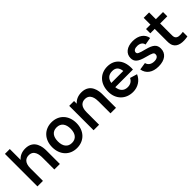

<svg xmlns="http://www.w3.org/2000/svg" viewBox="215 -1856 3007 3007"><g transform="rotate(-45 1718.5 -352.5)"><path d="M353 -555.5C275 -555.5 216 -526.5 176.5 -480V-720H69V0H191V-277.5C191 -408.5 256 -442 317.5 -442C432.5 -442 443.5 -326.5 443.5 -260V0H565.5V-301.5C565.5 -365.5 552 -555.5 353 -555.5Z M934 15C1095.5 15 1203.5 -101.5 1203.5 -270C1203.5 -437 1097 -555 934 -555C774.5 -555 665.5 -439.5 665.5 -270C665.5 -103 771.5 15 934 15ZM934 -98C841 -98 793 -165 793 -270C793 -372 837 -442 934 -442C1028.5 -442 1076 -374.5 1076 -270C1076 -168.5 1029.5 -98 934 -98Z M1596.5 -555.5C1518.5 -555.5 1459.5 -526.5 1420 -480V-540H1312.5V0H1434.5V-277.5C1434.5 -408.5 1499.5 -442 1561 -442C1676 -442 1687 -326.5 1687 -260V0H1809V-301.5C1809 -365.5 1795.5 -555.5 1596.5 -555.5Z M2420.5 -236.5C2434.5 -431 2336.5 -555 2169 -555C2010 -555 1900.5 -441 1900.5 -264C1900.5 -100 2012 15 2176 15C2280 15 2373 -41 2414.5 -139L2295.5 -175C2272 -125 2228 -98 2169 -98C2087 -98 2039 -147.5 2029.5 -236.5ZM2174 -449.5C2248.5 -449.5 2288 -412 2298 -327.5H2032.5C2046.5 -407.5 2093 -449.5 2174 -449.5Z M2741 15C2880 15 2964 -51 2964 -159.5C2964 -243.5 2917 -286 2787.5 -319.5C2661 -351.5 2640 -363.5 2640 -395C2640 -431 2678 -453 2734.5 -450.5C2793 -447 2830.5 -419.5 2837 -373.5L2960 -395.5C2946.5 -492.5 2858.5 -555 2732.5 -555C2604 -555 2520 -490 2520 -389C2520 -308 2567.5 -267.5 2703 -232C2825 -199.5 2840.5 -190.5 2840.5 -154C2840.5 -114 2807 -89.5 2749.5 -89.5C2683.5 -89.5 2637.5 -122 2625.5 -175.5L2502.5 -156.5C2520.5 -47.5 2607.5 15 2741 15Z M3390.5 -445.5V-540H3232V-690H3112V-540H3014V-445.5H3112V-220.5C3112 -158.5 3107.5 -113 3132.5 -66.5C3174.5 11 3283.5 20.5 3390.5 0V-101C3323 -91 3267 -90.5 3243 -130.5C3230 -151 3232 -184.5 3232 -227.5V-445.5Z"/></g></svg>

Font: Hauora
Style: Bold
Weight: 700
Designer: Wayne Shih
Foundry: WCYS
Version: Version 1.001;hotconv 1.0.109;makeotfexe 2.5.65596